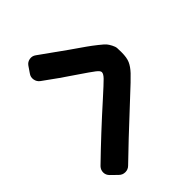

<svg xmlns="http://www.w3.org/2000/svg" viewBox="-98 -945 1195 1195"><g transform="rotate(45 500.0 -347.0)"><path d="M68 -183Q49 -196 45 -219Q41 -242 55 -261Q175 -429 178 -433Q221 -495 240 -522Q259 -549 284 -580.5Q309 -612 319.5 -621Q330 -630 349 -640Q368 -650 381.5 -651Q395 -652 420 -652Q466 -652 493.5 -640Q521 -628 551 -600Q581 -572 662 -484Q856 -275 947 -182Q964 -165 964 -141Q964 -117 947 -100L907 -59Q890 -42 867.5 -42Q845 -42 828 -58Q686 -204 541 -366Q479 -435 457 -456.5Q435 -478 420 -478Q408 -478 389.5 -454Q371 -430 323 -359Q262 -267 189 -168Q175 -149 151.5 -145Q128 -141 109 -155Z"/></g></svg>

Font: Rounded Mplus 1c ExtraBold
Style: Regular
Weight: 800
Version: Version 1.059.20150529